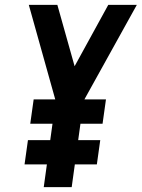

<svg xmlns="http://www.w3.org/2000/svg" viewBox="-20 -770 583 790"><path d="M104.5 -261 118.5 -361H416L402 -261ZM81 -93.5 95 -193.5H392.5L378.5 -93.5ZM160 0 209 -355 98.5 -750H216L287 -497.5L425.5 -750H543L324 -355L275 0Z"/></svg>

Font: Mohave SemiBold
Style: Italic
Weight: 600
Italic angle: -8°
Designer: Gumpita Rahayu
Foundry: Tokotype
Version: Version 2.003